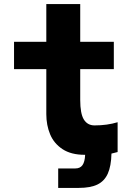

<svg xmlns="http://www.w3.org/2000/svg" viewBox="-20 -754 640 937"><path d="M206 -197V-416.5H48.5V-550H206V-734H371.5V-550H535.5V-416.5H371.5V-266.5Q371.5 -199.5 389.2 -170.8Q407 -142 441.5 -142Q503 -142 554 -157.5V-12Q539 -7.5 524 -4.5Q522.5 57 506 93.5Q489.5 130 455.5 146.5Q421.5 163 365 163H264V68H348Q371 68 382.5 52Q394 36 395.5 1.5H393Q327 1.5 285 -26.2Q243 -54 224.5 -98.8Q206 -143.5 206 -197Z"/></svg>

Font: JuliaMono Black
Style: Regular
Weight: 900
Monospace: yes
Designer: cormullion
Foundry: corm
Version: Version 0.054; ttfautohint (v1.8.4)